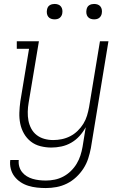

<svg xmlns="http://www.w3.org/2000/svg" viewBox="-20 -739 640 972"><path d="M212 213Q189 213 166.5 210.5Q144 208 123 201.5Q102 195 84 183Q66 171 53 154Q40 137 34.5 115Q29 93 32 71H75Q73 88 77.5 104Q82 120 92 132.5Q102 145 116 153.5Q130 162 145.5 166.5Q161 171 178 173Q195 175 212 175Q234 175 256.5 170.5Q279 166 300 155Q321 144 338.5 127Q356 110 368 90Q380 70 387 48.5Q394 27 398 4L414 -95Q401 -71 382.5 -50.5Q364 -30 340.5 -16.5Q317 -3 291 2.5Q265 8 240 8Q212 8 184.5 1Q157 -6 136 -22.5Q115 -39 101.5 -62.5Q88 -86 82.5 -113Q77 -140 78 -168.5Q79 -197 83 -226L127 -492H65V-530H177L125 -219Q121 -196 120.5 -173Q120 -150 124 -128.5Q128 -107 138.5 -87.5Q149 -68 166 -55Q183 -42 204.5 -36Q226 -30 249 -30Q271 -30 293 -34.5Q315 -39 335.5 -49.5Q356 -60 373 -76.5Q390 -93 402 -112.5Q414 -132 420.5 -153.5Q427 -175 431 -197L486 -530H529L440 11Q435 37 426.5 63.5Q418 90 402.5 114Q387 138 365.5 158Q344 178 318.5 190.5Q293 203 266 208Q239 213 212 213ZM456 -641Q447 -641 438.5 -644Q430 -647 424.5 -654Q419 -661 417.5 -670.5Q416 -680 418 -690Q419 -696 422 -702Q425 -708 431 -712Q437 -716 443.5 -717.5Q450 -719 456 -719Q466 -719 474.5 -716Q483 -713 488.5 -706Q494 -699 495.5 -689.5Q497 -680 495 -670Q494 -664 490.5 -658Q487 -652 481.5 -648Q476 -644 469.5 -642.5Q463 -641 456 -641ZM256 -641Q247 -641 238.5 -644Q230 -647 224.5 -654Q219 -661 217.5 -670.5Q216 -680 218 -690Q219 -696 222 -702Q225 -708 231 -712Q237 -716 243.5 -717.5Q250 -719 256 -719Q266 -719 274.5 -716Q283 -713 288.5 -706Q294 -699 295.5 -689.5Q297 -680 295 -670Q294 -664 290.5 -658Q287 -652 281.5 -648Q276 -644 269.5 -642.5Q263 -641 256 -641Z"/></svg>

Font: Iosevka Slab XLtEx
Style: Italic
Weight: 200
Width: 7
Italic angle: -9°
Monospace: yes
Designer: Belleve Invis
Foundry: Belleve Invis
Version: Version 11.1.0; ttfautohint (v1.8.3)